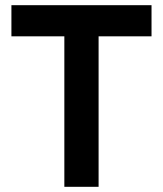

<svg xmlns="http://www.w3.org/2000/svg" viewBox="-20 -720 628 740"><path d="M360 0H228V-580H24V-700H564V-580H360Z"/></svg>

Font: Space Grotesk Variable Light
Style: Regular
Weight: 300
Designer: Florian Karsten
Foundry: Florian Karsten
Version: Version 2.000